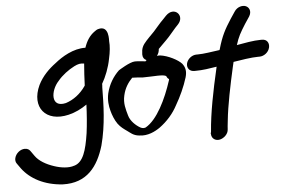

<svg xmlns="http://www.w3.org/2000/svg" viewBox="-85 -811 1718 1165"><g transform="rotate(-5 774.5 -229.0)"><path d="M-22 80C-25 92 -23 105 -16 114C-9 125 -1 134 6 145C55 211 140 257 251 264C399 269 468 174 505 50C538 -74 540 -198 541 -301L542 -315V-323C566 -364 587 -418 597 -471C606 -510 610 -549 607 -577C606 -579 617 -676 547 -656C538 -654 531 -648 525 -644C493 -622 473 -589 460 -550C386 -552 315 -508 272 -473C230 -442 189 -402 163 -349C102 -218 182 -120 324 -154C365 -164 402 -182 436 -206C434 -150 429 -85 422 -33C406 73 385 141 331 157H330C297 169 249 163 208 149C159 133 117 108 95 76L73 45C67 37 58 29 40 29C13 29 -15 51 -22 80ZM281 -364C307 -396 346 -425 383 -444C407 -456 422 -459 444 -455C441 -415 437 -365 436 -322L432 -316C402 -273 360 -241 313 -226C217 -203 229 -309 281 -364Z M574 -262C565 -222 570 -185 578 -156C585 -129 597 -98 614 -74C631 -51 649 -39 670 -24C685 -14 703 6 739 9C791 17 837 -7 867 -28C912 -61 951 -104 978 -156C1005 -202 1033 -262 1050 -318C1061 -356 1054 -380 1037 -402C1016 -426 956 -458 907 -464H904C899 -464 894 -464 888 -463C897 -475 902 -487 903 -504C916 -518 936 -536 951 -552C974 -574 998 -606 1014 -623L1031 -641C1080 -692 1018 -756 964 -701L948 -684C922 -659 892 -621 882 -611C870 -598 835 -565 818 -542C807 -527 801 -510 801 -491L800 -480C800 -461 808 -449 823 -443L816 -436C796 -438 776 -441 752 -441C721 -441 651 -396 651 -396C616 -363 587 -317 574 -262ZM670 -241C680 -286 701 -317 727 -344H728C747 -344 767 -342 790 -340H792C856 -340 919 -349 934 -335C935 -332 938 -323 949 -316L948 -310C911 -195 853 -76 782 -36C773 -33 763 -32 750 -39C723 -54 691 -84 682 -118C671 -157 659 -194 670 -241Z M1066 -401C1060 -373 1078 -352 1105 -352H1113C1158 -352 1199 -359 1243 -366L1240 -352C1211 -227 1183 -88 1175 23L1172 37L1173 38C1174 68 1200 82 1225 76C1247 71 1276 49 1277 18C1277 4 1279 -2 1282 -34C1291 -124 1317 -250 1341 -356L1348 -386C1390 -393 1459 -404 1499 -404H1508C1534 -404 1563 -424 1570 -454C1576 -480 1563 -505 1532 -505H1523C1480 -505 1422 -494 1377 -486C1393 -537 1406 -559 1438 -610L1466 -652C1485 -683 1471 -708 1452 -716C1434 -724 1400 -719 1381 -689L1353 -647C1315 -588 1294 -550 1271 -469V-468C1271 -468 1269 -467 1269 -465C1223 -459 1173 -450 1135 -450H1128C1099 -450 1072 -427 1066 -401Z"/></g></svg>

Font: Stray Cat
Style: ExBlkObl
Weight: 1000
Version: Version 1.0